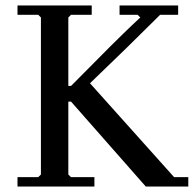

<svg xmlns="http://www.w3.org/2000/svg" viewBox="-20 -681 717 701"><path d="M229.5 -43.9 239.3 -34.2H324.7V0H43.9V-34.2H119.6L129.4 -43.9V-617.2L119.6 -627H43.9V-661.1H314.9V-627H239.3L229.5 -617.2V-367.2H239.3Q278.8 -406.7 321.3 -449.7Q363.8 -492.7 382.3 -511.2Q400.9 -529.8 429 -557.1Q457 -584.5 492.2 -617.2L482.4 -627H416.5V-661.1H630.4V-627H564.5L554.7 -617.2Q454.1 -516.6 308.6 -377L615.7 -34.2H667.5V0H512.2L239.3 -310.1H229.5Z"/></svg>

Font: Happy Times at the IKOB
Style: Regular
Weight: 400
Designer: Lucas Le Bihan
Foundry: Lucas Le Bihan
Version: Version 1.000;PS 1.0;hotconv 1.0.88;makeotf.lib2.5.647800